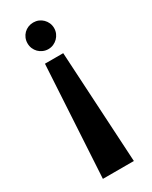

<svg xmlns="http://www.w3.org/2000/svg" viewBox="-175 -507 581 734"><g transform="rotate(-30 116.0 -139.5)"><path d="M74.8 -306.4H155.4L183.2 185.6H46.5ZM55.9 -406.9Q55.9 -419.3 60.4 -430Q64.9 -440.6 72.8 -448.5Q80.7 -456.4 91.6 -460.9Q102.5 -465.3 114.4 -465.3Q126.7 -465.3 137.4 -460.9Q148 -456.4 155.9 -448.5Q163.9 -440.6 168.6 -430Q173.3 -419.3 173.3 -406.9Q173.3 -394.6 168.6 -383.9Q163.9 -373.3 155.9 -365.3Q148 -357.4 137.4 -352.7Q126.7 -348 114.4 -348Q102.5 -348 91.6 -352.7Q80.7 -357.4 72.8 -365.3Q64.9 -373.3 60.4 -383.9Q55.9 -394.6 55.9 -406.9Z"/></g></svg>

Font: AKL FREE 001
Style: Regular
Weight: 400
Designer: AKL
Foundry: AKL
Version: Version 1.00;August 10, 2024;FontCreator 13.0.0.2630 64-bit